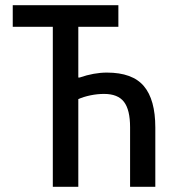

<svg xmlns="http://www.w3.org/2000/svg" viewBox="-20 -718 680 738"><path d="M183 -615H29V-698H435V-615H281V-420H286Q341 -439 391 -439Q489 -439 533 -387Q577 -335 577 -228V0H480V-229Q480 -296 456.5 -326.5Q433 -357 380 -357Q354 -357 327.5 -351.5Q301 -346 281 -337V0H183Z"/></svg>

Font: Writer
Style: Regular
Weight: 400
Monospace: yes
Designer: Mike Abbink, Paul van der Laan, Pieter van Rosmalen
Foundry: Bold Monday
Version: Version 2.001 2020